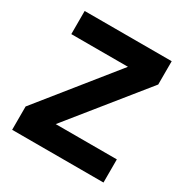

<svg xmlns="http://www.w3.org/2000/svg" viewBox="-161 -830 929 963"><g transform="rotate(30 303.5 -349.0)"><path d="M568 -134V0H39V-135L384 -564H56V-698H560V-563L214 -134Z"/></g></svg>

Font: IBM Plex Sans
Style: Bold
Weight: 700
Designer: Mike Abbink, Paul van der Laan, Pieter van Rosmalen
Foundry: Bold Monday
Version: Version 3.201